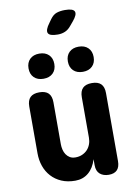

<svg xmlns="http://www.w3.org/2000/svg" viewBox="-109 -1095 817 1173"><g transform="rotate(-10 300.0 -509.0)"><path d="M388 -235V-485Q388 -523 406.5 -541.5Q425 -560 463 -560Q501 -560 519.5 -541.5Q538 -523 538 -485V-63Q538 -26 520.5 -8Q503 10 469 10Q435 10 414 -8Q393 -26 393 -63V-100Q377 -47 343 -18.5Q309 10 261 10Q213 10 176 -6Q139 -22 113.5 -50Q88 -78 75 -115Q62 -152 62 -195V-485Q62 -523 80.5 -541.5Q99 -560 137 -560Q175 -560 193.5 -541.5Q212 -523 212 -485V-225Q212 -208 216 -191Q220 -174 229 -160.5Q238 -147 252 -138.5Q266 -130 287 -130Q310 -130 329 -138.5Q348 -147 361 -161Q374 -175 381 -194Q388 -213 388 -235ZM422 -637Q385 -637 363.5 -658Q342 -679 342 -715Q342 -751 363.5 -772Q385 -793 422 -793Q459 -793 480.5 -772Q502 -751 502 -715Q502 -679 480.5 -658Q459 -637 422 -637ZM178 -637Q141 -637 119.5 -658Q98 -679 98 -715Q98 -751 119.5 -772Q141 -793 178 -793Q215 -793 236.5 -772Q258 -751 258 -715Q258 -679 236.5 -658Q215 -637 178 -637ZM311 -888Q260 -888 251 -907.5Q242 -927 272 -967L287 -988Q305 -1013 327 -1020.5Q349 -1028 378 -1028Q429 -1028 437.5 -1008.5Q446 -989 414 -951L393 -926Q377 -906 356.5 -897Q336 -888 311 -888Z"/></g></svg>

Font: Maple Mono NL ExtraBold
Style: Regular
Weight: 800
Monospace: yes
Designer: subframe7536
Version: Version 7.000